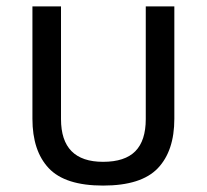

<svg xmlns="http://www.w3.org/2000/svg" viewBox="-20 -568 644 598"><path d="M301 10Q183 10 132 -44Q81 -98 81 -198V-548H170V-197Q170 -64 301 -64Q369 -64 401.5 -97Q434 -130 434 -197V-548H523V-198Q523 -98 471.5 -44Q420 10 301 10Z"/></svg>

Font: TSCustom
Style: Regular
Weight: 400
Designer: Monotype Design Team
Foundry: Monotype Imaging Inc.
Version: Version 2.004; ttfautohint (v1.8.3) -l 8 -r 50 -G 200 -x 14 